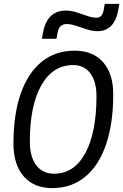

<svg xmlns="http://www.w3.org/2000/svg" viewBox="-20 -966 639 996"><path d="M250.5 9.8Q156.2 9.8 103 -51.3Q49.8 -112.3 49.8 -221.2Q49.8 -372.6 87.6 -480.5Q125.5 -588.4 196.5 -645.8Q267.6 -703.1 367.2 -703.1Q461.9 -703.1 514.6 -643.6Q567.4 -584 567.4 -477.5Q567.4 -324.7 529.8 -215.6Q492.2 -106.4 421.1 -48.3Q350.1 9.8 250.5 9.8ZM260.3 -64.9Q364.3 -64.9 422.4 -171.4Q480.5 -277.8 480.5 -467.3Q480.5 -543 448.7 -585.7Q417 -628.4 359.9 -628.4Q253.9 -628.4 194.3 -523.4Q134.8 -418.5 134.8 -231.4Q134.8 -152.8 168 -108.9Q201.2 -64.9 260.3 -64.9ZM197.3 -764.6 202.6 -793.9Q223.1 -911.1 321.8 -911.1Q348.6 -911.1 377.2 -901.9Q405.8 -892.6 433.1 -883.3Q460 -874 481 -874Q510.3 -874 517.6 -913.1L523.4 -945.8H599.1L594.2 -918Q574.7 -804.2 485.8 -804.2Q459.5 -804.2 430.9 -813.5Q402.3 -822.8 375 -832Q347.7 -841.3 325.7 -841.3Q287.6 -841.3 279.3 -798.8L272.9 -764.6Z"/></svg>

Font: CaskaydiaCove NFP SemiLight
Style: Italic
Weight: 350
Italic angle: -10°
Designer: Aaron Bell
Foundry: Saja Typeworks
Version: Version 2111.001; VTT 6.35;Nerd Fonts 3.1.1